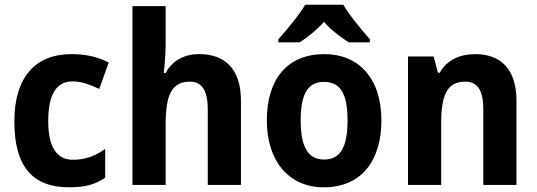

<svg xmlns="http://www.w3.org/2000/svg" viewBox="-20 -837 2284 816"><path d="M274 -41C341 -41 383 -52 427 -82V-204C384 -174 344 -158 289 -158C222 -158 185 -211 185 -322C185 -433 218 -491 288 -491C324 -491 359 -479 402 -459L442 -571C404 -591 356 -607 284 -607C130 -607 41 -509 41 -321C41 -128 119 -41 274 -41Z M684 -650V-811H543V-51H684V-311C684 -429 708 -490 787 -490C839 -490 863 -451 863 -372V-51H1004V-409C1004 -543 937 -607 827 -607C765 -607 714 -582 684 -527H676C679 -551 684 -604 684 -650Z M1439 -817H1277C1253 -775 1197 -708 1163 -670V-657H1254C1284 -677 1324 -707 1357 -744C1388 -707 1431 -678 1462 -657H1552V-670C1516 -711 1465 -772 1439 -817ZM1601 -325C1601 -507 1502 -607 1359 -607C1201 -607 1114 -501 1114 -325C1114 -153 1207 -41 1356 -41C1516 -41 1601 -154 1601 -325ZM1258 -325C1258 -436 1287 -489 1357 -489C1428 -489 1457 -436 1457 -325C1457 -214 1428 -159 1358 -159C1288 -159 1258 -214 1258 -325Z M2000 -607C1938 -607 1880 -584 1849 -528H1841L1823 -597H1714V-51H1855V-311C1855 -432 1879 -490 1957 -490C2012 -490 2034 -450 2034 -372V-51H2175V-409C2175 -544 2107 -607 2000 -607Z"/></svg>

Font: Noto Sans Tamil UI SemiCondensed
Style: Bold
Weight: 700
Width: 4
Designer: Jelle Bosma - Monotype Design Team
Foundry: Monotype Imaging Inc.
Version: Version 2.004